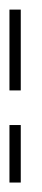

<svg xmlns="http://www.w3.org/2000/svg" viewBox="-20 -386 88 406"><path d="M0 0V-121.6H23.9V0ZM0 -194.8V-365.7H23.9V-194.8Z"/></svg>

Font: FS Mondwest Regular
Style: Regular
Weight: 400
Designer: NZWStudios2024
Foundry: https://fontstruct.com
Version: Version 1.0